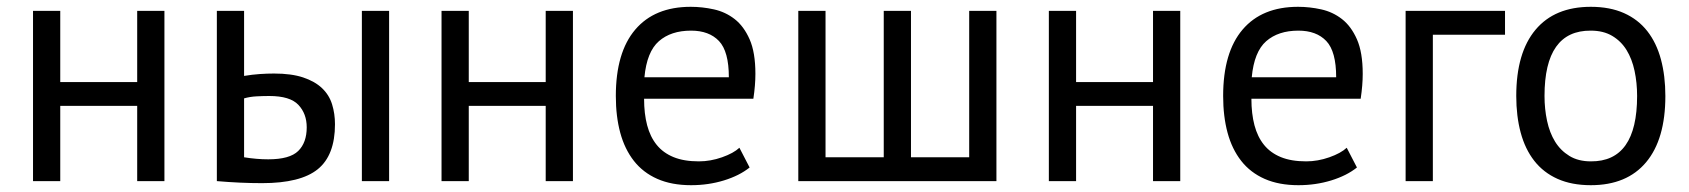

<svg xmlns="http://www.w3.org/2000/svg" viewBox="-20 -532 4961 564"><path d="M383 -221H157V0H77V-500H157V-291H383V-500H463V0H383Z M697 -70Q734 -64 768 -64Q831 -64 856 -88.5Q881 -113 881 -158Q881 -198 856.5 -224Q832 -250 771 -250Q754 -250 734 -249Q714 -248 697 -243ZM697 -309Q721 -313 743 -314.5Q765 -316 785 -316Q836 -316 870.5 -304.5Q905 -293 926 -273Q947 -253 955.5 -225.5Q964 -198 964 -167Q964 -76 913.5 -35Q863 6 750 6Q686 6 617 0V-500H697ZM1043 -500H1123V0H1043Z M1583 -221H1357V0H1277V-500H1357V-291H1583V-500H1663V0H1583Z M2182 -40Q2152 -16 2106.5 -2Q2061 12 2010 12Q1953 12 1911 -6.5Q1869 -25 1842 -59.5Q1815 -94 1802 -142Q1789 -190 1789 -250Q1789 -378 1846 -445Q1903 -512 2009 -512Q2043 -512 2077 -504.5Q2111 -497 2138 -476Q2165 -455 2182 -416.5Q2199 -378 2199 -315Q2199 -282 2193 -242H1872Q1872 -198 1881 -164Q1890 -130 1909 -106.5Q1928 -83 1958.5 -70.5Q1989 -58 2033 -58Q2067 -58 2101 -70Q2135 -82 2152 -98ZM2010 -442Q1951 -442 1915.5 -411Q1880 -380 1873 -305H2121Q2121 -381 2092 -411.5Q2063 -442 2010 -442Z M2325 0V-500H2405V-70H2576V-500H2656V-70H2827V-500H2907V0Z M3367 -221H3141V0H3061V-500H3141V-291H3367V-500H3447V0H3367Z M3966 -40Q3936 -16 3890.5 -2Q3845 12 3794 12Q3737 12 3695 -6.5Q3653 -25 3626 -59.5Q3599 -94 3586 -142Q3573 -190 3573 -250Q3573 -378 3630 -445Q3687 -512 3793 -512Q3827 -512 3861 -504.5Q3895 -497 3922 -476Q3949 -455 3966 -416.5Q3983 -378 3983 -315Q3983 -282 3977 -242H3656Q3656 -198 3665 -164Q3674 -130 3693 -106.5Q3712 -83 3742.5 -70.5Q3773 -58 3817 -58Q3851 -58 3885 -70Q3919 -82 3936 -98ZM3794 -442Q3735 -442 3699.5 -411Q3664 -380 3657 -305H3905Q3905 -381 3876 -411.5Q3847 -442 3794 -442Z M4401 -430H4189V0H4109V-500H4401Z M4434 -250Q4434 -377 4490.5 -444.5Q4547 -512 4653 -512Q4709 -512 4750.5 -493.5Q4792 -475 4819 -440.5Q4846 -406 4859 -357.5Q4872 -309 4872 -250Q4872 -123 4815.5 -55.5Q4759 12 4653 12Q4597 12 4555.5 -6.5Q4514 -25 4487 -59.5Q4460 -94 4447 -142.5Q4434 -191 4434 -250ZM4517 -250Q4517 -212 4524.5 -177Q4532 -142 4548 -116Q4564 -90 4590 -74Q4616 -58 4653 -58Q4789 -57 4789 -250Q4789 -289 4781.5 -324Q4774 -359 4758 -385Q4742 -411 4716 -426.5Q4690 -442 4653 -442Q4517 -443 4517 -250Z"/></svg>

Font: PTSans
Style: Regular
Weight: 400
Designer: A.Korolkova, O.Umpeleva, V.Yefimov
Foundry: ParaType Ltd
Version: Version 2.003W OFL